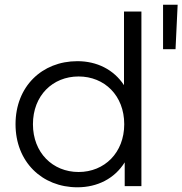

<svg xmlns="http://www.w3.org/2000/svg" viewBox="-20 -791 775 816"><path d="M314 -60C204 -60 120 -142 120 -263C120 -385 204 -466 314 -466C424 -466 508 -385 508 -263C508 -142 424 -60 314 -60ZM507 -742V-429C463 -496 391 -531 309 -531C158 -531 46 -423 46 -263C46 -104 158 5 309 5C394 5 467 -32 510 -101V0H581V-742ZM735 -771H673V-582H726Z"/></svg>

Font: Montserrat-Alt1
Style: Regular
Weight: 400
Designer: Differentunic
Foundry: Differentunic
Version: Version 7.222